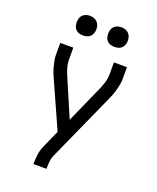

<svg xmlns="http://www.w3.org/2000/svg" viewBox="-170 -1048 939 1147"><g transform="rotate(20 300.0 -474.0)"><path d="M185 0V-7Q185 -35 189 -63Q193 -91 204 -116L255 -230L127 -515Q119 -532 112 -550Q105 -568 100 -586.5Q95 -605 91.5 -623.5Q88 -642 88 -662V-735H171V-662Q171 -646 173.5 -631Q176 -616 180.5 -601.5Q185 -587 191 -572.5Q197 -558 203 -544L298 -323L397 -545Q410 -573 419.5 -602Q429 -631 429 -662V-735H512V-662Q512 -642 508.5 -623.5Q505 -605 500 -586.5Q495 -568 488 -550Q481 -532 473 -515L280 -86Q272 -68 270 -47.5Q268 -27 268 -7V0ZM400 -823Q387 -823 375 -826.5Q363 -830 354 -839Q345 -848 341.5 -860Q338 -872 338 -885Q338 -898 341.5 -910Q345 -922 354 -931Q363 -940 375 -944Q387 -948 400 -948Q413 -948 425 -944Q437 -940 446 -931Q455 -922 459 -910Q463 -898 463 -885Q463 -872 459 -860Q455 -848 446 -839Q437 -830 425 -826.5Q413 -823 400 -823ZM200 -823Q187 -823 175 -826.5Q163 -830 154 -839Q145 -848 141.5 -860Q138 -872 138 -885Q138 -898 141.5 -910Q145 -922 154 -931Q163 -940 175 -944Q187 -948 200 -948Q213 -948 225 -944Q237 -940 246 -931Q255 -922 259 -910Q263 -898 263 -885Q263 -872 259 -860Q255 -848 246 -839Q237 -830 225 -826.5Q213 -823 200 -823Z"/></g></svg>

Font: Bmono
Style: Regular
Weight: 400
Monospace: yes
Designer: Belleve Invis
Foundry: Belleve Invis
Version: Version 11.2.2; ttfautohint (v1.8.2)